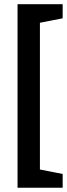

<svg xmlns="http://www.w3.org/2000/svg" viewBox="-20 -724 312 895"><path d="M61.8 151V-704.3H272.1V-638.7L166.1 -617.9V66.2L272.1 87V151Z"/></svg>

Font: Faustina Light
Style: Regular
Weight: 300
Designer: Alfonso Garcia
Foundry: http://www.omnibus-type.com
Version: Version 1.200